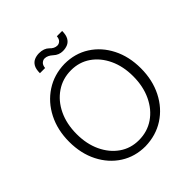

<svg xmlns="http://www.w3.org/2000/svg" viewBox="-229 -1009 1179 1179"><g transform="rotate(-45 360.5 -419.5)"><path d="M357 14Q267 14 196.5 -31Q126 -76 85.5 -155.5Q45 -235 45 -337Q45 -439 86 -519.5Q127 -600 199 -647Q271 -694 363 -696Q454 -696 524.5 -651Q595 -606 635.5 -526.5Q676 -447 676 -345Q676 -243 635 -162Q594 -81 522 -34.5Q450 12 357 14ZM355 -41Q429 -41 486 -80Q543 -119 575.5 -187.5Q608 -256 608 -344Q608 -430 576.5 -497Q545 -564 490 -602Q435 -640 364 -640Q291 -640 233.5 -601Q176 -562 143.5 -494Q111 -426 111 -338Q111 -252 142.5 -185Q174 -118 229 -79.5Q284 -41 355 -41ZM450 -849Q448 -826 436.5 -816Q425 -806 412 -806Q399 -806 387 -812Q375 -818 364 -830Q353 -841 336.5 -847Q320 -853 299 -853Q277 -853 258 -845Q239 -837 227.5 -817.5Q216 -798 216 -762H261Q263 -785 275 -795.5Q287 -806 300 -806Q313 -806 326 -800Q339 -794 352 -782Q365 -770 380 -764Q395 -758 412 -758Q436 -758 455 -766.5Q474 -775 485 -795Q496 -815 496 -849Z"/></g></svg>

Font: Catamaran Light
Style: Regular
Weight: 300
Designer: Pria Ravichandran
Version: Version 2.000